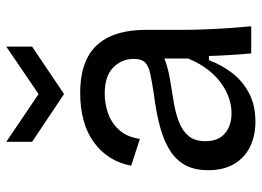

<svg xmlns="http://www.w3.org/2000/svg" viewBox="-128 -670 812 595"><g transform="rotate(-90 277.5 -373.0)"><path d="M197 13Q155 13 121 -3Q87 -19 67 -52Q47 -85 47 -134Q47 -172 60.5 -200Q74 -228 102.5 -248Q131 -268 176 -281Q221 -294 285 -302Q323 -308 346.5 -313Q370 -318 381 -329Q392 -340 392 -364Q392 -401 365.5 -427.5Q339 -454 284 -454Q254 -454 224.5 -444Q195 -434 172.5 -410Q150 -386 144 -345L61 -372Q68 -409 86.5 -438Q105 -467 134 -488Q163 -509 201.5 -519.5Q240 -530 286 -530Q352 -530 395 -508Q438 -486 460 -440.5Q482 -395 482 -324V-210Q482 -179 483.5 -142Q485 -105 487.5 -68.5Q490 -32 493 0H409Q406 -33 404 -65.5Q402 -98 401 -131H388Q374 -93 349 -60Q324 -27 286.5 -7Q249 13 197 13ZM224 -61Q246 -61 269 -68.5Q292 -76 315 -92Q338 -108 358 -133.5Q378 -159 393 -195V-291L419 -287Q403 -271 376.5 -263Q350 -255 318.5 -250Q287 -245 254.5 -239.5Q222 -234 195.5 -223.5Q169 -213 153 -194Q137 -175 137 -142Q137 -102 161 -81.5Q185 -61 224 -61ZM135 -759 283 -659 430 -759V-679L283 -580L135 -679Z"/></g></svg>

Font: Bricolage Grotesque 18pt
Style: Regular
Weight: 400
Version: Version 1.001;gftools[0.9.33.dev8+g029e19f]